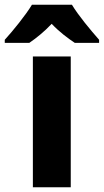

<svg xmlns="http://www.w3.org/2000/svg" viewBox="-71 -786 436 806"><path d="M231 -766H63C38 -724 -17 -656 -51 -619V-606H52C81 -626 114 -652 146 -686C178 -652 213 -626 243 -606H345V-619C309 -660 258 -721 231 -766ZM226 0V-549H67V0Z"/></svg>

Font: Noto Sans Gurmukhi UI SemiCondensed ExtraBold
Style: Regular
Weight: 800
Width: 4
Designer: Jelle Bosma - Monotype Design Team
Foundry: Monotype Imaging Inc.
Version: Version 2.004